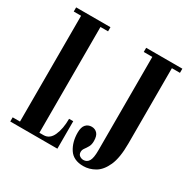

<svg xmlns="http://www.w3.org/2000/svg" viewBox="-159 -854 1015 1020"><g transform="rotate(30 349.0 -344.0)"><path d="M24 0V-25.5H69V-674.5H24V-700H234.5V-674.5H188V-25.5H213Q251 -25.5 269.2 -66.8Q287.5 -108 287.5 -168.5H313V0ZM477.5 11.5Q417 11.5 390.2 -29.5Q363.5 -70.5 363.5 -128Q363.5 -162 377.5 -177.2Q391.5 -192.5 413.5 -192.5Q434 -192.5 447.5 -178.2Q461 -164 461 -131.5Q461 -110 453 -96Q445 -82 436.8 -71Q428.5 -60 428.5 -47.5Q428.5 -32 439 -24.5Q449.5 -17 462 -17Q483.5 -17 494.8 -35.5Q506 -54 506 -100.5V-674.5H453.5V-700H675.5V-674.5H626V-212Q626 -124.5 604 -76Q582 -27.5 548 -8Q514 11.5 477.5 11.5Z"/></g></svg>

Font: Imbue 50pt
Style: Bold
Weight: 700
Designer: Tyler Finck
Foundry: Etcetera Type Company
Version: Version 1.102; ttfautohint (v1.8.3)